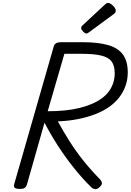

<svg xmlns="http://www.w3.org/2000/svg" viewBox="-20 -1289 901 1324"><path d="M116 14Q94 14 83.5 7Q73 0 77 -16L351 -970Q355 -984 367 -991Q379 -998 401 -998H550Q657 -998 726 -978Q795 -958 828 -912.5Q861 -867 861 -790Q861 -741 846 -698Q831 -655 802.5 -618Q774 -581 733 -552Q692 -523 638 -502Q584 -481 519 -468Q454 -455 379 -452Q417 -382 460.5 -313.5Q504 -245 556 -180Q608 -115 671 -51Q679 -43 682.5 -29.5Q686 -16 664 4Q649 17 634.5 15Q620 13 608 1Q546 -60 487.5 -133.5Q429 -207 378 -286Q327 -365 287 -443L165 -14Q160 0 149.5 7Q139 14 116 14ZM309 -522Q372 -522 427 -527.5Q482 -533 528.5 -544.5Q575 -556 613.5 -572.5Q652 -589 681.5 -610.5Q711 -632 730.5 -658.5Q750 -685 760.5 -716.5Q771 -748 771 -784Q771 -836 749.5 -865Q728 -894 677.5 -906Q627 -918 539 -918H424ZM577 -1058Q566 -1058 553 -1071.5Q540 -1085 540 -1095Q540 -1099 541 -1103Q542 -1107 548 -1113L704 -1258Q710 -1263 714 -1266Q718 -1269 725 -1269Q735 -1269 747.5 -1260Q760 -1251 769 -1239Q778 -1227 778 -1216Q778 -1209 776 -1204Q774 -1199 763 -1191L596 -1068Q590 -1064 585.5 -1061Q581 -1058 577 -1058Z"/></svg>

Font: Playwrite TZ
Style: Regular
Weight: 400
Designer: Veronika Burian, José Scaglione
Foundry: TypeTogether
Version: Version 1.002